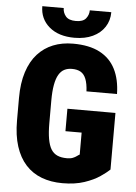

<svg xmlns="http://www.w3.org/2000/svg" viewBox="-60 -948 712 1003"><g transform="rotate(5 295.5 -446.0)"><path d="M549.8 -379.9V-83Q533.2 -66.9 501 -44.9Q468.8 -22.9 420.2 -6.6Q371.6 9.8 305.7 9.8Q244.6 9.8 195.8 -8.8Q147 -27.3 112.5 -65.2Q78.1 -103 59.6 -160.4Q41 -217.8 41 -296.4V-414.1Q41 -492.2 59.8 -550.3Q78.6 -608.4 112.8 -646Q147 -683.6 193.8 -702.4Q240.7 -721.2 297.9 -721.2Q383.3 -721.2 438.2 -692.4Q493.2 -663.6 520.5 -609.6Q547.9 -555.7 549.3 -479H389.2Q387.2 -519.5 377.4 -543.9Q367.7 -568.4 349.6 -578.9Q331.5 -589.4 303.7 -589.4Q281.2 -589.4 263.9 -580.6Q246.6 -571.8 234.6 -551.5Q222.7 -531.2 216.6 -497.6Q210.4 -463.9 210.4 -415V-296.4Q210.4 -248 216.3 -214.4Q222.2 -180.7 234.4 -160.6Q246.6 -140.6 267.1 -131.3Q287.6 -122.1 317.9 -122.1Q336.4 -122.1 348.6 -127Q360.8 -131.8 369.1 -138.2Q377.4 -144.5 382.8 -147V-262.2H297.9V-379.9ZM369.6 -902.3H482.4Q482.4 -858.4 460.2 -824.5Q438 -790.5 397.5 -771.5Q356.9 -752.4 301.8 -752.4Q218.3 -752.4 169.4 -794.2Q120.6 -835.9 120.6 -902.3H232.9Q232.9 -878.4 248.5 -859.4Q264.2 -840.3 301.8 -840.3Q339.4 -840.3 354.5 -859.4Q369.6 -878.4 369.6 -902.3Z"/></g></svg>

Font: Roboto Condensed Black
Style: Regular
Weight: 900
Designer: Christian Robertson
Foundry: Google
Version: Version 3.008; 2023